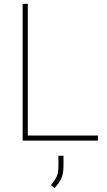

<svg xmlns="http://www.w3.org/2000/svg" viewBox="-20 -731 556 998"><path d="M489.3 0H107.4V-26.4H489.3ZM124.5 0H97.7V-710.9H124.5ZM310.1 128.4Q310.1 173.3 298.1 197.8Q286.1 222.2 263.2 246.6L245.1 231Q256.3 216.8 263.7 206.1Q271 195.3 275.4 184.8Q279.8 174.3 281.7 161.4Q283.7 148.4 283.7 129.4V78.6H310.1Z"/></svg>

Font: Heebo Thin
Style: Regular
Weight: 250
Designer: Oded Ezer
Foundry: Ezer Type House
Version: Version 3.100